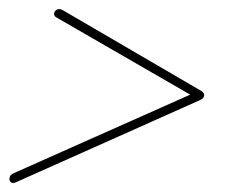

<svg xmlns="http://www.w3.org/2000/svg" viewBox="-20 -452 523 426"><path d="M120 -429 427 -250Q433 -246 433 -241Q433 -234 424 -230L14 -47Q8 -45 4.5 -47.5Q1 -50 1 -55Q1 -64 11 -68L402 -242L104 -414Q100 -417 100 -421Q100 -427 106 -430.5Q112 -434 120 -429Z"/></svg>

Font: Zen Loop
Style: Italic
Weight: 400
Italic angle: -15°
Designer: Yoshimichi Ohira
Foundry: A-1 Corp ZenFonts
Version: Version 1.000; ttfautohint (v1.8.3)